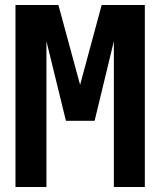

<svg xmlns="http://www.w3.org/2000/svg" viewBox="-20 -749 642 769"><path d="M42 0H166V-584L244.1 -265.1H358.9L436 -584V0H560.1V-729H387.2L300.8 -409.2L213.9 -729H42Z"/></svg>

Font: Hack
Style: Bold
Weight: 700
Monospace: yes
Designer: Christopher Simpkins
Foundry: Christopher Simpkins
Version: Version 2.010